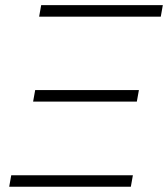

<svg xmlns="http://www.w3.org/2000/svg" viewBox="-20 -713 642 733"><path d="M15.1 0 22.9 -43.9H487.3L479.5 0ZM129.4 -649.4 137.2 -693.4H601.6L593.8 -649.4ZM106.4 -325.2 114.3 -369.1H510.3L502.4 -325.2Z"/></svg>

Font: Cascadia Mono PL ExtraLight
Style: Italic
Weight: 200
Italic angle: -10°
Monospace: yes
Designer: Aaron Bell
Foundry: Saja Typeworks
Version: Version 2404.023; ttfautohint (v1.8.4)